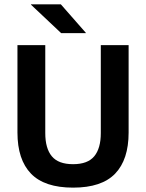

<svg xmlns="http://www.w3.org/2000/svg" viewBox="-20 -846 670 880"><path d="M315 14Q184 14 122 -50.2Q60 -114.5 60 -238.5V-639H187.5V-236Q187.5 -166 217.5 -129.8Q247.5 -93.5 315 -93.5Q382 -93.5 412 -129.8Q442 -166 442 -236V-639H569.5V-238.5Q569.5 -114.5 507.8 -50.2Q446 14 315 14ZM259 -826 373.5 -695.5V-694H260.5L122 -824.5V-826Z"/></svg>

Font: Anek Bangla
Style: Semi-bold
Weight: 600
Designer: Sulekha Rajkumar (Bangla), Yesha Goshar (Latin)
Foundry: Ek Type
Version: Version 1.002;March 21, 2022;FontCreator 13.0.0.2683 64-bit